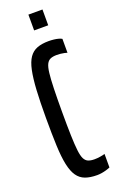

<svg xmlns="http://www.w3.org/2000/svg" viewBox="-165 -897 587 948"><g transform="rotate(-20 128.5 -422.5)"><path d="M171 8Q134 8 108.5 -1.5Q83 -11 67 -34Q51 -57 42.5 -97Q34 -137 31.5 -197.5Q29 -258 29 -344Q29 -429 32.5 -489.5Q36 -550 44.5 -590.5Q53 -631 69 -654Q85 -677 110 -686.5Q135 -696 171 -696Q184 -696 197.5 -694.5Q211 -693 222 -690Q233 -687 239 -683V-610Q233 -612 224 -614Q215 -616 204.5 -617Q194 -618 185 -618Q165 -618 152 -612.5Q139 -607 131.5 -592Q124 -577 120.5 -547Q117 -517 115.5 -467.5Q114 -418 114 -344Q114 -270 115.5 -220.5Q117 -171 120.5 -141Q124 -111 131.5 -96Q139 -81 152 -75.5Q165 -70 185 -70Q199 -70 215 -72.5Q231 -75 240 -78V-7Q231 -3 219 0.5Q207 4 194.5 6Q182 8 171 8ZM122 -770V-853H196V-770Z"/></g></svg>

Font: Saira UltraCondensed SemiBold
Style: Regular
Weight: 600
Width: 1
Designer: Hector Gatti with collaboration of the Omnibus-Type team
Foundry: Omnibus-Type
Version: Version 1.101